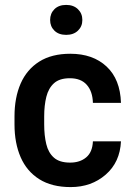

<svg xmlns="http://www.w3.org/2000/svg" viewBox="-20 -759 549 789"><path d="M252 -738.8Q282.2 -738.8 300.3 -721.2Q318.4 -703.6 318.4 -676.8Q318.4 -650.4 300.3 -633.1Q282.2 -615.7 252 -615.7Q221.2 -615.7 203.6 -633.1Q186 -650.4 186 -676.8Q186 -703.6 203.6 -721.2Q221.2 -738.8 252 -738.8ZM361.8 -178.2H477.1Q473.1 -92.3 414.3 -41.3Q355.5 9.8 270.5 9.8Q192.9 9.8 141.6 -22.5Q90.3 -54.7 64.9 -112.8Q39.6 -170.9 39.6 -247.6V-280.8Q39.6 -357.9 64.9 -415.8Q90.3 -473.6 141.4 -505.9Q192.4 -538.1 269 -538.1Q361.8 -538.1 418 -485.6Q474.1 -433.1 477.1 -336.4H361.8Q360.4 -383.8 336.4 -410.6Q312.5 -437.5 267.1 -437.5Q224.6 -437.5 201.9 -417Q179.2 -396.5 170.4 -361.1Q161.6 -325.7 161.6 -280.8V-247.6Q161.6 -202.1 170.2 -166.7Q178.7 -131.3 201.7 -111.1Q224.6 -90.8 268.1 -90.8Q308.6 -90.8 334.2 -112.3Q359.9 -133.8 361.8 -178.2Z"/></svg>

Font: Robert Sans
Style: Bold
Weight: 700
Designer: Christian Robertson (extended by Adam Twardoch)
Foundry: Google
Version: Version 12.135;April 2, 2019;FontCreator 11.5.0.2425 64-bit;